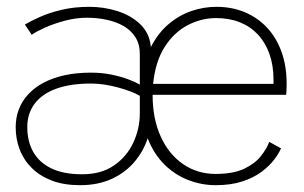

<svg xmlns="http://www.w3.org/2000/svg" viewBox="-20 -532 890 563"><path d="M215 11Q168 11 132.8 -2.2Q97.5 -15.5 73.8 -38.8Q50 -62 38 -93Q26 -124 26 -159Q26 -187.5 35.5 -212Q45 -236.5 63.5 -256.2Q82 -276 108.8 -290Q135.5 -304 170 -311.5Q204.5 -319 246 -319Q279 -319 306.8 -313.2Q334.5 -307.5 355.8 -299.5Q377 -291.5 390 -284V-373Q390 -402.5 377 -423Q364 -443.5 341.8 -456Q319.5 -468.5 292 -474.2Q264.5 -480 235 -480Q202.5 -480 170 -471.2Q137.5 -462.5 111.5 -450.8Q85.5 -439 73 -430L53 -460Q69.5 -470 96.8 -482.2Q124 -494.5 160.8 -503.2Q197.5 -512 242 -512Q284.5 -512 324.2 -499.5Q364 -487 391.2 -461Q418.5 -435 422.5 -394Q443 -434.5 473.8 -460.8Q504.5 -487 540.8 -499.5Q577 -512 614.5 -512Q660 -512 697.8 -496.2Q735.5 -480.5 763 -451Q790.5 -421.5 805.5 -380Q820.5 -338.5 820.5 -286.5Q820.5 -280 820.2 -270.2Q820 -260.5 819 -254H427.5Q427.5 -184 451.2 -131.8Q475 -79.5 516.8 -50.8Q558.5 -22 612.5 -22Q664 -22 696 -37.2Q728 -52.5 745.2 -74.5Q762.5 -96.5 769.5 -116L804 -97Q797.5 -81.5 783.2 -63Q769 -44.5 746 -27.5Q723 -10.5 690 0.2Q657 11 612.5 11Q571.5 11 532.8 -3.8Q494 -18.5 462.8 -49Q431.5 -79.5 413 -126.5Q400.5 -88 373.8 -56.8Q347 -25.5 307 -7.2Q267 11 215 11ZM221 -21Q277 -21 314.5 -47Q352 -73 371 -114Q390 -155 390 -200V-251Q379 -257.5 362.8 -263.8Q346.5 -270 327.2 -275.2Q308 -280.5 287.5 -283.8Q267 -287 247 -287Q187 -287 145.2 -272Q103.5 -257 81.8 -228.2Q60 -199.5 60 -159Q60 -118 77.2 -87Q94.5 -56 130 -38.5Q165.5 -21 221 -21ZM429 -286H782V-298.5Q782 -340.5 770 -374Q758 -407.5 736 -431Q714 -454.5 683 -466.8Q652 -479 613.5 -479Q570 -479 530 -458Q490 -437 462.8 -394.2Q435.5 -351.5 429 -286Z"/></svg>

Font: Trispace Thin
Style: Regular
Weight: 100
Designer: Tyler Finck
Foundry: Etcetera Type Company
Version: Version 1.210